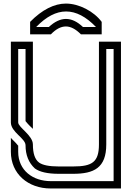

<svg xmlns="http://www.w3.org/2000/svg" viewBox="-20 -1070 748 1090"><path d="M666.7 -833.3H541.7V-250C541.7 -150 503 -125 395.8 -125H312.5C259.4 -125 222.9 -132.3 202.1 -146.9C178.1 -164.6 166.7 -199 166.7 -250C166.7 -301.7 83.3 -346.9 83.3 -375V-791.7H125V-382.3C143.8 -358.8 158.1 -347.1 166.7 -338.5V-833.3H41.7V-375C41.7 -320 125 -284.5 125 -245.3C125 -190.2 142.7 -145.9 178.1 -113.5C205.2 -93.8 250 -83.3 312.5 -83.3H395.8C513.1 -83.3 583.3 -116.7 583.3 -250V-791.7H625V-41.7H267.7C167.4 -41.7 83.3 -102.2 83.3 -208.3V-242.7C83.3 -243.8 83.3 -243.8 82.3 -243.8C68 -262.8 48.8 -278 41.7 -287.5V-208.3C41.7 -83.3 139.2 0 267.7 0H666.7ZM451 -916.7C418.8 -946.9 387.5 -962.5 354.2 -962.5C322.9 -962.5 289.6 -946.9 257.3 -916.7H185.4C242.2 -975.5 298.7 -1004.9 355.2 -1004.9C411.7 -1004.9 468.2 -975.5 525 -916.7ZM268.8 -875C296.9 -904.2 325 -919.8 354.2 -919.8C382.3 -919.8 410.4 -904.2 439.6 -875H557.3V-945.8C513.5 -1005.2 428.8 -1049.7 354.2 -1049.7C288.5 -1049.7 218.8 -1015.1 151 -945.8V-875Z"/></svg>

Font: Sportrop
Style: Regular
Weight: 500
Version: Version 0.9